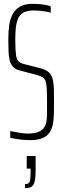

<svg xmlns="http://www.w3.org/2000/svg" viewBox="-20 -716 322 992"><path d="M136 8Q120 8 101 6.5Q82 5 64.5 2Q47 -1 33 -4V-39Q47 -36 63.5 -33Q80 -30 96 -28Q112 -26 123 -26Q159 -26 179 -34.5Q199 -43 209 -59Q218 -73 220.5 -91Q223 -109 223 -132.5Q223 -156 223 -183Q223 -231 221.5 -258Q220 -285 214.5 -299Q209 -313 196.5 -319Q184 -325 162 -331L81 -352Q59 -358 47 -371Q35 -384 30 -404Q25 -424 24 -452Q23 -480 23 -515Q23 -555 28 -588Q33 -621 46.5 -645Q60 -669 84.5 -682.5Q109 -696 148 -696Q168 -696 186 -694.5Q204 -693 219 -690Q234 -687 242 -683V-650Q231 -654 216 -656.5Q201 -659 185.5 -660.5Q170 -662 157 -662Q120 -662 100.5 -650.5Q81 -639 73 -619Q64 -597 61.5 -570.5Q59 -544 59 -513Q59 -459 62.5 -433.5Q66 -408 75.5 -399Q85 -390 104 -385L179 -366Q197 -362 209.5 -356.5Q222 -351 231 -343.5Q240 -336 245 -326Q252 -313 255 -294Q258 -275 258.5 -249Q259 -223 259 -188Q259 -158 258.5 -129.5Q258 -101 253.5 -76Q249 -51 236.5 -32Q224 -13 200 -2.5Q176 8 136 8ZM109 256V235Q123 235 129 229.5Q135 224 136.5 210Q138 196 138 172V155H118V90H164V165Q164 192 161.5 209.5Q159 227 153 237.5Q147 248 136.5 252Q126 256 109 256Z"/></svg>

Font: Saira UltraCondensed Thin
Style: Regular
Weight: 250
Width: 1
Designer: Hector Gatti with collaboration of the Omnibus-Type team
Foundry: Omnibus-Type
Version: Version 1.101